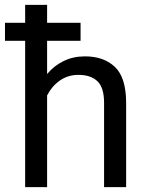

<svg xmlns="http://www.w3.org/2000/svg" viewBox="-20 -770 605 790"><path d="M311.5 -676.3V-602.1H173.8V-465.3Q202.1 -499.5 241.7 -518.8Q281.2 -538.1 329.6 -538.1Q407.7 -538.1 453.4 -494.1Q499 -450.2 499 -346.2V0H408.2V-347.2Q408.2 -409.2 381.1 -435.5Q354 -461.9 302.7 -461.9Q259.3 -461.9 226.1 -438.5Q192.9 -415 173.8 -377.4V0H83.5V-602.1H0.5V-676.3H83.5V-750H173.8V-676.3Z"/></svg>

Font: Vazirmatn FD
Style: Regular
Weight: 400
Designer: Saber Rastikerdar
Foundry: Saber Rastikerdar
Version: Version 33.001